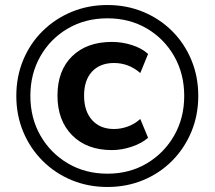

<svg xmlns="http://www.w3.org/2000/svg" viewBox="-20 -735 855 765"><path d="M408 10Q331 10 265 -17.5Q199 -45 149.5 -94.5Q100 -144 72.5 -210Q45 -276 45 -353Q45 -430 72.5 -496Q100 -562 149.5 -611Q199 -660 265 -687.5Q331 -715 408 -715Q485 -715 551 -687.5Q617 -660 666 -611Q715 -562 742.5 -496Q770 -430 770 -353Q770 -276 742.5 -210Q715 -144 666 -94.5Q617 -45 551 -17.5Q485 10 408 10ZM408 -43Q496 -43 565 -84Q634 -125 674 -195Q714 -265 714 -353Q714 -441 674 -511Q634 -581 565 -621.5Q496 -662 408 -662Q320 -662 250.5 -621.5Q181 -581 141 -511Q101 -441 101 -353Q101 -265 141 -195Q181 -125 250.5 -84Q320 -43 408 -43ZM426 -137Q326 -137 267.5 -196Q209 -255 209 -354Q209 -454 267.5 -511Q326 -568 426 -568Q466 -568 505.5 -555.5Q545 -543 570 -520L539 -444Q493 -484 434 -484Q379 -484 347 -450Q315 -416 315 -354Q315 -292 347 -256.5Q379 -221 434 -221Q462 -221 489.5 -231Q517 -241 539 -261L570 -186Q545 -164 505 -150.5Q465 -137 426 -137Z"/></svg>

Font: Nunito Sans
Style: Bold
Weight: 700
Designer: Vernon Adams
Foundry: Vernon Adams
Version: Version 3.101; ttfautohint (v1.8.4.7-5d5b);gftools[0.9.27]